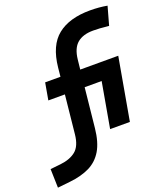

<svg xmlns="http://www.w3.org/2000/svg" viewBox="-274 -856 1031 1203"><g transform="rotate(-20 242.0 -254.5)"><path d="M-98.1 232.9 -101.6 107.9 -33.2 100.6Q30.8 93.8 69.6 62.7Q108.4 31.7 116.2 -44.9L142.6 -301.3H32.2L52.2 -414.6H154.3L160.2 -473.6Q174.8 -616.7 253.2 -679.4Q331.5 -742.2 470.2 -742.2Q530.3 -742.2 584 -732.4L549.8 -609.9Q515.6 -613.8 490.7 -615.2Q465.8 -616.7 445.3 -616.7Q377.4 -616.7 339.1 -584.5Q300.8 -552.2 293 -478.5L286.1 -414.6H539.6L466.3 0H334.5L387.7 -301.3H274.4L247.1 -37.6Q237.8 52.2 205.6 106.7Q173.3 161.1 118.2 188.5Q63 215.8 -15.6 224.1Z"/></g></svg>

Font: CaskaydiaCove NF
Style: Bold Italic
Weight: 700
Italic angle: -10°
Designer: Aaron Bell
Foundry: Saja Typeworks
Version: Version 2111.001; VTT 6.35;Nerd Fonts 3.2.1